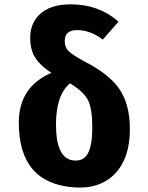

<svg xmlns="http://www.w3.org/2000/svg" viewBox="-20 -839 679 878"><path d="M525 -433Q574 -362 574 -249Q574 -115 505 -44Q437 26 320 18Q66 0 66 -278Q66 -442 215 -506Q158 -543 136 -584Q118 -617 118 -665Q118 -738 169 -780Q226 -826 333 -818Q391 -814 443 -791Q487 -771 522 -740L450 -658Q399 -697 344 -701Q276 -706 276 -652Q276 -624 292 -607Q310 -588 370 -556Q480 -499 525 -433ZM381 -136Q402 -171 402 -258Q402 -341 383 -380Q363 -420 300 -458Q236 -404 236 -270Q236 -111 319 -105Q362 -102 381 -136Z"/></svg>

Font: Xiangcui Wave Sans Xiangcui Wave Sans
Style: Regular
Weight: 800
Width: 3
Version: Version 0.920;March 28, 2024;FontCreator 14.0.0.2814 64-bit